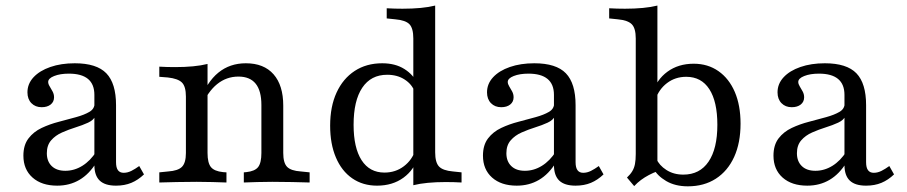

<svg xmlns="http://www.w3.org/2000/svg" viewBox="-20 -653 3245 687"><path d="M317.7 -206.5V-313.7Q317.7 -351.6 294.8 -370.6Q271.8 -389.5 226.6 -389.5Q195.2 -389.5 173.8 -381Q152.4 -372.6 152.4 -359.7Q152.4 -352.4 157.7 -344Q162.9 -335.5 168.1 -325.8Q173.4 -316.1 173.4 -304.8Q173.4 -288.7 161.3 -279Q149.2 -269.4 129 -269.4Q106.5 -269.4 92.3 -283.9Q78.2 -298.4 78.2 -322.6Q78.2 -353.2 100 -376.6Q121.8 -400 160.1 -413.3Q198.4 -426.6 247.6 -426.6Q325.8 -426.6 360.5 -390.7Q395.2 -354.8 395.2 -276.6V-206.5ZM184.7 11.3Q129 11.3 96.4 -17.7Q63.7 -46.8 63.7 -96Q63.7 -133.9 81.9 -157.7Q100 -181.5 129 -195.2Q158.1 -208.9 190.7 -217.3Q223.4 -225.8 252.4 -233.9Q281.5 -241.9 300 -252.8Q318.5 -263.7 318.5 -283.9L321.8 -238.7Q315.3 -223.4 295.2 -214.1Q275 -204.8 250.4 -197.2Q225.8 -189.5 202 -179Q178.2 -168.5 162.9 -150.8Q147.6 -133.1 147.6 -104.8Q147.6 -75.8 164.9 -58.9Q182.3 -41.9 213.7 -41.9Q246 -41.9 274.6 -59.7Q303.2 -77.4 325 -111.3V-71.8Q299.2 -29.8 264.1 -9.3Q229 11.3 184.7 11.3ZM395.2 -72.6Q395.2 -53.2 402 -44Q408.9 -34.7 422.6 -34.7Q436.3 -34.7 450 -41.5Q463.7 -48.4 478.2 -58.9L495.2 -29Q474.2 -8.9 450 1.2Q425.8 11.3 395.2 11.3Q355.6 11.3 336.7 -6.9Q317.7 -25 317.7 -62.9V-206.5H395.2Z M683.9 -2.4Q643.5 -2.4 612.5 -1.6Q581.5 -0.8 550 0V-36.3L581.5 -39.5Q616.9 -41.9 631 -56Q645.2 -70.2 645.2 -105.6V-206.5H722.6V-105.6Q722.6 -70.2 734.7 -55.2Q746.8 -40.3 778.2 -37.1L790.3 -36.3V0Q764.5 -0.8 739.9 -1.6Q715.3 -2.4 683.9 -2.4ZM645.2 -206.5V-307.3Q645.2 -343.5 631 -357.7Q616.9 -371.8 580.6 -375.8L550 -378.2V-414.5Q564.5 -413.7 577.8 -413.3Q591.1 -412.9 606.5 -412.9Q641.1 -412.9 670.6 -415.7Q700 -418.5 722.6 -424.2V-414.5V-206.5ZM915.3 -206.5V-277.4Q915.3 -328.2 894.8 -353.6Q874.2 -379 833.1 -379Q790.3 -379 756.9 -352Q723.4 -325 700 -270.2L694.4 -290.3Q720.2 -359.7 761.3 -393.1Q802.4 -426.6 859.7 -426.6Q924.2 -426.6 958.9 -387.1Q993.5 -347.6 993.5 -275V-206.5ZM954 -2.4Q924.2 -2.4 900.4 -1.6Q876.6 -0.8 852.4 0V-36.3L861.3 -37.1Q891.9 -40.3 903.6 -55.2Q915.3 -70.2 915.3 -105.6V-206.5H993.5V-105.6Q993.5 -70.2 1007.3 -56Q1021 -41.9 1056.5 -39.5L1087.9 -36.3V0Q1056.5 -0.8 1025.8 -1.6Q995.2 -2.4 954 -2.4Z M1329 11.3Q1278.2 11.3 1240.3 -14.9Q1202.4 -41.1 1181.9 -89.5Q1161.3 -137.9 1161.3 -203.2Q1161.3 -271.8 1184.3 -321.8Q1207.3 -371.8 1249.2 -399.2Q1291.1 -426.6 1347.6 -426.6Q1394.4 -426.6 1427 -406Q1459.7 -385.5 1475.8 -350.8L1463.7 -325Q1454 -351.6 1427.8 -368.5Q1401.6 -385.5 1365.3 -385.5Q1307.3 -385.5 1276.2 -339.1Q1245.2 -292.7 1245.2 -206.5Q1245.2 -124.2 1273.8 -79.8Q1302.4 -35.5 1355.6 -35.5Q1395.2 -35.5 1425 -58.1Q1454.8 -80.6 1466.9 -117.7L1475.8 -92.7Q1462.9 -46 1423.8 -17.3Q1384.7 11.3 1329 11.3ZM1458.9 0V-206.5H1537.1V-108.1Q1537.1 -71.8 1550.8 -57.3Q1564.5 -42.7 1600.8 -39.5L1631.5 -36.3V0Q1617.7 -0.8 1604 -1.2Q1590.3 -1.6 1575 -1.6Q1540.3 -1.6 1510.9 1.2Q1481.5 4 1458.9 9.7ZM1458.9 -206.5V-515.3Q1458.9 -551.6 1445.2 -566.1Q1431.5 -580.6 1394.4 -583.9L1363.7 -587.1V-623.4Q1379 -622.6 1392.3 -622.2Q1405.6 -621.8 1420.2 -621.8Q1455.6 -621.8 1485.1 -624.6Q1514.5 -627.4 1537.1 -633.1V-623.4V-206.5Z M1962.1 -206.5V-313.7Q1962.1 -351.6 1939.1 -370.6Q1916.1 -389.5 1871 -389.5Q1839.5 -389.5 1818.1 -381Q1796.8 -372.6 1796.8 -359.7Q1796.8 -352.4 1802 -344Q1807.3 -335.5 1812.5 -325.8Q1817.7 -316.1 1817.7 -304.8Q1817.7 -288.7 1805.6 -279Q1793.5 -269.4 1773.4 -269.4Q1750.8 -269.4 1736.7 -283.9Q1722.6 -298.4 1722.6 -322.6Q1722.6 -353.2 1744.4 -376.6Q1766.1 -400 1804.4 -413.3Q1842.7 -426.6 1891.9 -426.6Q1970.2 -426.6 2004.8 -390.7Q2039.5 -354.8 2039.5 -276.6V-206.5ZM1829 11.3Q1773.4 11.3 1740.7 -17.7Q1708.1 -46.8 1708.1 -96Q1708.1 -133.9 1726.2 -157.7Q1744.4 -181.5 1773.4 -195.2Q1802.4 -208.9 1835.1 -217.3Q1867.7 -225.8 1896.8 -233.9Q1925.8 -241.9 1944.4 -252.8Q1962.9 -263.7 1962.9 -283.9L1966.1 -238.7Q1959.7 -223.4 1939.5 -214.1Q1919.4 -204.8 1894.8 -197.2Q1870.2 -189.5 1846.4 -179Q1822.6 -168.5 1807.3 -150.8Q1791.9 -133.1 1791.9 -104.8Q1791.9 -75.8 1809.3 -58.9Q1826.6 -41.9 1858.1 -41.9Q1890.3 -41.9 1919 -59.7Q1947.6 -77.4 1969.4 -111.3V-71.8Q1943.5 -29.8 1908.5 -9.3Q1873.4 11.3 1829 11.3ZM2039.5 -72.6Q2039.5 -53.2 2046.4 -44Q2053.2 -34.7 2066.9 -34.7Q2080.6 -34.7 2094.4 -41.5Q2108.1 -48.4 2122.6 -58.9L2139.5 -29Q2118.5 -8.9 2094.4 1.2Q2070.2 11.3 2039.5 11.3Q2000 11.3 1981 -6.9Q1962.1 -25 1962.1 -62.9V-206.5H2039.5Z M2462.1 -425Q2512.9 -425 2550.8 -398.4Q2588.7 -371.8 2609.3 -323.8Q2629.8 -275.8 2629.8 -210.5Q2629.8 -141.9 2606.9 -91.5Q2583.9 -41.1 2541.5 -13.7Q2499.2 13.7 2441.1 13.7Q2396 13.7 2363.7 -5.2Q2331.5 -24.2 2317.7 -50.8L2328.2 -85.5Q2338.7 -61.3 2364.5 -44.8Q2390.3 -28.2 2425 -28.2Q2483.9 -28.2 2515.3 -74.6Q2546.8 -121 2546.8 -206.5Q2546.8 -289.5 2518.1 -333.9Q2489.5 -378.2 2435.5 -378.2Q2396 -378.2 2366.5 -355.6Q2337.1 -333.1 2325 -296L2315.3 -320.2Q2329 -367.7 2368.1 -396.4Q2407.3 -425 2462.1 -425ZM2254.8 -206.5V-515.3Q2254.8 -551.6 2240.7 -566.1Q2226.6 -580.6 2190.3 -583.9L2159.7 -587.1V-623.4Q2174.2 -622.6 2187.5 -622.2Q2200.8 -621.8 2216.1 -621.8Q2250.8 -621.8 2280.2 -624.6Q2309.7 -627.4 2332.3 -633.1V-623.4V-206.5ZM2332.3 -40.3Q2316.9 -34.7 2301.6 -26.6Q2286.3 -18.5 2273.4 -8.9Q2260.5 0.8 2249.2 12.9L2223.4 -17.7Q2235.5 -29 2242.3 -40.3Q2249.2 -51.6 2252 -66.1Q2254.8 -80.6 2254.8 -102.4V-206.5H2332.3V0Z M3001.6 -206.5V-313.7Q3001.6 -351.6 2978.6 -370.6Q2955.6 -389.5 2910.5 -389.5Q2879 -389.5 2857.7 -381Q2836.3 -372.6 2836.3 -359.7Q2836.3 -352.4 2841.5 -344Q2846.8 -335.5 2852 -325.8Q2857.3 -316.1 2857.3 -304.8Q2857.3 -288.7 2845.2 -279Q2833.1 -269.4 2812.9 -269.4Q2790.3 -269.4 2776.2 -283.9Q2762.1 -298.4 2762.1 -322.6Q2762.1 -353.2 2783.9 -376.6Q2805.6 -400 2844 -413.3Q2882.3 -426.6 2931.5 -426.6Q3009.7 -426.6 3044.4 -390.7Q3079 -354.8 3079 -276.6V-206.5ZM2868.5 11.3Q2812.9 11.3 2780.2 -17.7Q2747.6 -46.8 2747.6 -96Q2747.6 -133.9 2765.7 -157.7Q2783.9 -181.5 2812.9 -195.2Q2841.9 -208.9 2874.6 -217.3Q2907.3 -225.8 2936.3 -233.9Q2965.3 -241.9 2983.9 -252.8Q3002.4 -263.7 3002.4 -283.9L3005.6 -238.7Q2999.2 -223.4 2979 -214.1Q2958.9 -204.8 2934.3 -197.2Q2909.7 -189.5 2885.9 -179Q2862.1 -168.5 2846.8 -150.8Q2831.5 -133.1 2831.5 -104.8Q2831.5 -75.8 2848.8 -58.9Q2866.1 -41.9 2897.6 -41.9Q2929.8 -41.9 2958.5 -59.7Q2987.1 -77.4 3008.9 -111.3V-71.8Q2983.1 -29.8 2948 -9.3Q2912.9 11.3 2868.5 11.3ZM3079 -72.6Q3079 -53.2 3085.9 -44Q3092.7 -34.7 3106.5 -34.7Q3120.2 -34.7 3133.9 -41.5Q3147.6 -48.4 3162.1 -58.9L3179 -29Q3158.1 -8.9 3133.9 1.2Q3109.7 11.3 3079 11.3Q3039.5 11.3 3020.6 -6.9Q3001.6 -25 3001.6 -62.9V-206.5H3079Z"/></svg>

Font: Playfair 9pt
Style: Regular
Weight: 400
Designer: Claus Eggers Sørensen
Foundry: Claus Eggers Sørensen
Version: Version 2.203